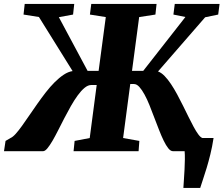

<svg xmlns="http://www.w3.org/2000/svg" viewBox="-49 -763 1128 969"><path d="M448.7 -405.3 484.9 -676.8 404.8 -689.5 411.6 -743.2H741.2L735.4 -689.5L653.3 -676.8L617.2 -405.3H673.8L886.7 -677.2L826.2 -689.5L833 -743.2H1059.1L1052.2 -689.5L986.3 -675.8L748.5 -402.3Q765.1 -396.5 781.5 -379.6Q797.9 -362.8 813.7 -339.1Q829.6 -315.4 845 -286.9Q860.4 -258.3 874.8 -229.2Q889.2 -200.2 902.8 -172.4Q916.5 -144.5 928.7 -122.1Q940.9 -99.6 951.9 -84.7Q962.9 -69.8 972.7 -66.4H1028.8Q1022 -22 1012.7 15.6Q1003.4 53.2 993.9 84.7Q984.4 116.2 975.8 141.4Q967.3 166.5 961.4 185.5H876.5Q877.4 168.9 879.2 144Q880.9 119.1 882.3 92.8Q883.8 66.4 884 41.5Q884.3 16.6 882.8 0H823.7Q812 0 800.3 -14.6Q788.6 -29.3 777.1 -53Q765.6 -76.7 753.7 -107.2Q741.7 -137.7 729.7 -169.4Q717.8 -201.2 705.6 -231.7Q693.4 -262.2 680.4 -285.9Q667.5 -309.6 654.3 -324.2Q641.1 -338.9 627 -338.9H608.4L572.3 -66.4L654.3 -51.8L650.4 0H322.3L327.6 -51.8L403.8 -66.4L439 -334H412.1Q395 -334 377.7 -319.6Q360.4 -305.2 343.3 -281.7Q326.2 -258.3 309.1 -228.3Q292 -198.2 275.9 -167Q259.8 -135.7 244.6 -105.7Q229.5 -75.7 215.8 -52.2Q202.1 -28.8 190.2 -14.4Q178.2 0 168.5 0H-28.8L-21 -51.8L3.9 -66.4Q15.6 -71.3 30.3 -87.6Q44.9 -104 62 -127.7Q79.1 -151.4 98.6 -180.2Q118.2 -209 139.2 -238.8Q160.2 -268.6 182.1 -296.9Q204.1 -325.2 226.8 -347.9Q249.5 -370.6 272.2 -385.7Q294.9 -400.9 317.4 -404.3L147.5 -677.2L69.8 -689.5L75.7 -743.2H325.7L319.8 -689.5L248 -676.3L393.1 -405.3Z"/></svg>

Font: Merriweather UltraBold
Style: Italic
Weight: 900
Italic angle: -7°
Designer: Eben Sorkin ( eben@eyebytes.com )
Foundry: Eben Sorkin ( eben@eyebytes.com )
Version: Version 1.52; ttfautohint (v1.4.1)